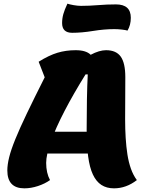

<svg xmlns="http://www.w3.org/2000/svg" viewBox="-20 -999 807 1048"><path d="M113 29Q20 29 20 -69Q20 -100 30 -140.5Q40 -181 63.5 -239Q87 -297 126.5 -379.5Q166 -462 224 -577L191 -662Q247 -697 293.5 -711Q340 -725 393 -725Q450 -725 475 -700Q522 -725 559 -725Q614 -725 639 -690Q664 -655 664 -578Q664 -517 663.5 -459Q663 -401 663 -347.5Q663 -294 666 -246Q669 -198 675.5 -156Q682 -114 694.5 -78.5Q707 -43 727 -16Q669 29 602 29Q562 29 533.5 10.5Q505 -8 487 -46.5Q469 -85 461 -146Q453 -207 453 -292Q453 -379 454.5 -457Q456 -535 459 -593H447Q381 -487 332.5 -393.5Q284 -300 258 -227Q232 -154 232 -110Q232 -55 253 -16Q225 4 187 16.5Q149 29 113 29ZM178 -161 200 -280H546L526 -161ZM374 -820Q319 -820 319 -873Q319 -898 325.5 -921.5Q332 -945 348 -979Q359 -975 381.5 -971Q404 -967 422 -967Q468 -967 515.5 -971Q563 -975 613 -975Q694 -975 694 -902Q694 -882 689.5 -864.5Q685 -847 676 -832Q667 -835 645.5 -837.5Q624 -840 604 -840Q549 -840 487.5 -830Q426 -820 374 -820Z"/></svg>

Font: Lemonada
Style: Regular
Weight: 400
Designer: Mohamed Gaber (Arabic), Eduardo Tunni (Latin)
Foundry: Kief Type Foundry
Version: Version 4.005